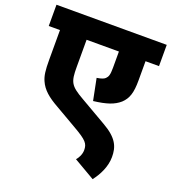

<svg xmlns="http://www.w3.org/2000/svg" viewBox="-147 -732 933 1044"><g transform="rotate(20 319.0 -210.0)"><path d="M638 -499V-622H0V-499H65V-327C65 -266 69 -236 81 -209C100 -165 136 -135 195 -102L321 -29C399 16 412 32 412 70C412 94 399 118 387 131L509 202C539 163 567 110 567 53C567 -5 550 -51 462 -101L310 -189C228 -236 219 -254 219 -342V-499H406V-405C406 -364 401 -352 389 -340C382 -333 368 -327 341 -323L366 -198C441 -207 483 -221 516 -250C548 -280 560 -316 560 -388V-499Z"/></g></svg>

Font: Noto Sans Devanagari UI ExtraBold
Style: Regular
Weight: 800
Designer: Jelle Bosma - Monotype Design Team
Foundry: Monotype Imaging Inc.
Version: Version 2.003